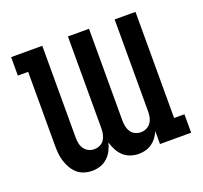

<svg xmlns="http://www.w3.org/2000/svg" viewBox="-98 -632 796 753"><g transform="rotate(-20 300.0 -256.0)"><path d="M167 8Q150 8 133.5 3Q117 -2 104.5 -13Q92 -24 83.5 -39Q75 -54 70 -70Q65 -86 63.5 -103Q62 -120 62 -136V-443H19V-520H149V-136Q149 -124 151.5 -112Q154 -100 161 -90Q168 -80 179 -74.5Q190 -69 203 -69Q215 -69 226.5 -74.5Q238 -80 244.5 -90Q251 -100 253.5 -112Q256 -124 256 -136V-520H344V-136Q344 -124 346.5 -112Q349 -100 355.5 -90Q362 -80 373.5 -74.5Q385 -69 397 -69Q410 -69 421 -74.5Q432 -80 439 -90Q446 -100 448.5 -112Q451 -124 451 -136V-520H538V-77H581V0H451V-54Q445 -40 436.5 -28.5Q428 -17 416 -8.5Q404 0 390 4Q376 8 361 8Q344 8 327 2.5Q310 -3 297 -15Q284 -27 276 -42.5Q268 -58 263 -75Q259 -58 251 -42.5Q243 -27 230 -15Q217 -3 200.5 2.5Q184 8 167 8Z"/></g></svg>

Font: Iosevka HT Medium Extended
Style: Regular
Weight: 500
Width: 7
Monospace: yes
Designer: Belleve Invis
Foundry: Belleve Invis
Version: Version 32.3.0; ttfautohint (v1.8.4)